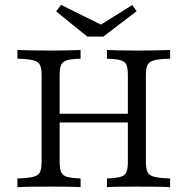

<svg xmlns="http://www.w3.org/2000/svg" viewBox="-20 -779 780 799"><path d="M425 0V-36.3Q462.9 -37.9 481.5 -43.1Q500 -48.4 506 -62.9Q512.1 -77.4 512.1 -105.6V-465.3Q512.1 -494.4 506.5 -508.5Q500.8 -522.6 482.3 -528.2Q463.7 -533.9 425 -534.7V-571Q444.4 -570.2 476.6 -569.4Q508.9 -568.5 549.2 -568.5Q596 -568.5 631.5 -569.4Q666.9 -570.2 687.9 -571V-534.7Q643.5 -533.9 622.2 -528.2Q600.8 -522.6 594 -508.5Q587.1 -494.4 587.1 -465.3V-105.6Q587.1 -77.4 594 -62.9Q600.8 -48.4 622.2 -43.1Q643.5 -37.9 687.9 -36.3V0Q666.9 -1.6 631.5 -2Q596 -2.4 549.2 -2.4Q508.9 -2.4 476.6 -2Q444.4 -1.6 425 0ZM52.4 0V-36.3Q96.8 -37.9 118.1 -43.1Q139.5 -48.4 146.4 -62.9Q153.2 -77.4 153.2 -105.6V-465.3Q153.2 -494.4 146.4 -508.5Q139.5 -522.6 118.1 -528.2Q96.8 -533.9 52.4 -534.7V-571Q73.4 -570.2 108.9 -569.4Q144.4 -568.5 191.1 -568.5Q231.5 -568.5 263.7 -569.4Q296 -570.2 315.3 -571V-534.7Q277.4 -533.9 258.9 -528.2Q240.3 -522.6 234.3 -508.5Q228.2 -494.4 228.2 -465.3V-105.6Q228.2 -77.4 234.3 -62.9Q240.3 -48.4 258.9 -43.1Q277.4 -37.9 315.3 -36.3V0Q296 -1.6 263.7 -2Q231.5 -2.4 191.1 -2.4Q143.5 -2.4 108.5 -2Q73.4 -1.6 52.4 0ZM200 -269.4V-305.6H539.5V-269.4ZM530.6 -758.1 548.4 -732.3 409.7 -626.6H343.5L213.7 -731.5L233.9 -758.9L424.2 -664.5L383.1 -666.1Z"/></svg>

Font: Playfair 9pt Light
Style: Regular
Weight: 300
Designer: Claus Eggers Sørensen
Foundry: Claus Eggers Sørensen
Version: Version 2.001;gftools[0.9.30]